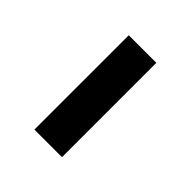

<svg xmlns="http://www.w3.org/2000/svg" viewBox="-11 -281 274 274"><g transform="rotate(-45 125.5 -144.0)"><path d="M29.8 -116.2V-171.9H220.2V-116.2Z"/></g></svg>

Font: Scheherazade Urdu
Style: Regular
Weight: 400
Designer: SIL International
Foundry: SIL International
Version: Version 1.005 (build 117/117)